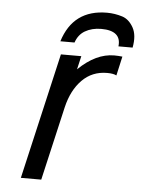

<svg xmlns="http://www.w3.org/2000/svg" viewBox="-52 -755 588 797"><g transform="rotate(5 242.0 -357.0)"><path d="M480 -579H421Q425 -612 405.5 -628.5Q386 -645 344 -645Q305 -645 276 -628Q249 -612 238 -579H179Q221 -714 362 -714Q394 -714 426 -704Q454 -695 472 -663Q490 -631 480 -579ZM423 -458Q410 -465 384 -465Q322 -465 280 -422.5Q238 -380 221 -308L150 0H65L186 -525H271L258 -469Q331 -540 407 -540Q423 -540 441 -538Z"/></g></svg>

Font: Miedinger
Style: Italic
Weight: 400
Italic angle: -13°
Version: Version 001.000